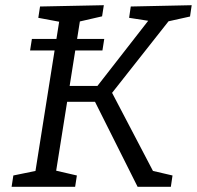

<svg xmlns="http://www.w3.org/2000/svg" viewBox="-20 -718 757 738"><path d="M24.6 0 31.3 -43.5 128.9 -63.5 114.5 -49.2 209.5 -647.9 219.8 -632.2 127.2 -649.5 133.9 -693 379.1 -698 372.4 -655.2 275.1 -632.8 289.8 -653.2 245.2 -372.1 234.8 -387.8H370.4L343.4 -373.4L558.5 -649.5L564.8 -635.8L476.3 -649.5L482.6 -693L716.8 -698L710.4 -654.5L614.4 -633.2L637.8 -648.9L402.6 -350.7L403.9 -374.4L575.9 -45.8L555.5 -63.9L643.1 -43.5L636.7 0H508.9L337 -343L358.4 -326.6H224.8L241.2 -346.3L193.9 -49.2L185.9 -64.2L275.5 -43.5L268.8 0ZM95.6 -523.9 102.6 -568.3H380.7L373.7 -523.9Z"/></svg>

Font: Bitter Thin
Style: Italic
Weight: 100
Italic angle: -9°
Designer: Sol Matas, and Bitter project Authors
Foundry: Sol Matas
Version: Version 2.002